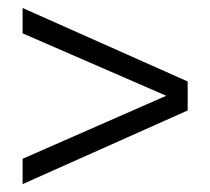

<svg xmlns="http://www.w3.org/2000/svg" viewBox="-20 -572 531 485"><path d="M37.1 -106.9V-170.9L399.9 -330.1L37.1 -487.8V-551.8L454.1 -366.2V-293Z"/></svg>

Font: Argentum Sans Light
Style: Regular
Weight: 300
Designer: Julieta Ulanovsky (Modified by Cristiano Sobral)
Foundry: Julieta Ulanovsky
Version: Version 1.000; ttfautohint (v1.5.65-e2d9)